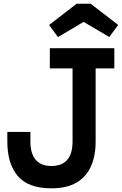

<svg xmlns="http://www.w3.org/2000/svg" viewBox="-20 -1018 665 1048"><path d="M261.5 10Q134.5 10 77.2 -57Q20 -124 20 -245.5V-298H146V-245.5Q146 -179.5 175 -145.8Q204 -112 260.5 -112Q317.5 -112 346.8 -145.2Q376 -178.5 376 -245.5V-644.5H252V-755H604V-644.5H502V-244.5Q502 -166.5 476.2 -109.5Q450.5 -52.5 397.2 -21.2Q344 10 261.5 10ZM475 -997.5 625 -882 576.5 -816 436.5 -898.5 296.5 -815.5 248 -881.5 398 -997.5Z"/></svg>

Font: Hepta Slab ExtraLight SemiBold
Style: Regular
Weight: 600
Version: Version 1.102